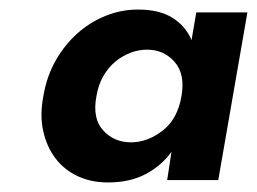

<svg xmlns="http://www.w3.org/2000/svg" viewBox="-20 -730 538 402"><path d="M71 -530Q78 -571 97 -604Q116 -637 142.5 -660.5Q169 -684 201.5 -697Q234 -710 269 -710Q314 -710 341.5 -692.5Q369 -675 381 -646L391 -704H498L437 -353H330L339 -412Q318 -383 285 -365.5Q252 -348 206 -348Q171 -348 143 -361Q115 -374 96.5 -398Q78 -422 70.5 -455.5Q63 -489 71 -530ZM360 -529Q368 -575 345.5 -600.5Q323 -626 288 -626Q270 -626 253 -619.5Q236 -613 221.5 -601Q207 -589 196.5 -571Q186 -553 182 -529Q173 -482 196 -457Q219 -432 254 -432Q289 -432 320.5 -456.5Q352 -481 360 -529Z"/></svg>

Font: SVN-Poppins SemiBold
Style: Italic
Weight: 600
Italic angle: -10°
Designer: Ninad Kale (Devanagari), Jonny Pinhorn (Latin)
Foundry: Indian Type Foundry
Version: Version 3.002 2017; ttfautohint (v1.8.3)